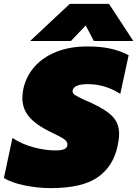

<svg xmlns="http://www.w3.org/2000/svg" viewBox="-52 -953 706 988"><path d="M307 -933H509L634 -742H431L389 -822L313 -742H103ZM-32 -37 12 -243Q61 -211 120.5 -195Q180 -179 233 -179Q267 -179 281 -186.5Q295 -194 295 -210Q295 -225 277 -237.5Q259 -250 204 -276Q131 -312 97 -353Q63 -394 63 -449Q63 -468 68 -495Q82 -560 125.5 -609.5Q169 -659 238.5 -686.5Q308 -714 397 -714Q465 -714 515.5 -703Q566 -692 610 -669L567 -470Q489 -520 400 -520Q330 -520 322 -489Q319 -474 332.5 -465Q346 -456 386 -437Q398 -433 421 -422Q498 -386 529.5 -351Q561 -316 561 -264Q561 -238 553 -201Q531 -97 451 -41Q371 15 210 15Q141 15 74 1Q7 -13 -32 -37Z"/></svg>

Font: Prompt Black
Style: Italic
Weight: 900
Italic angle: -12°
Designer: Katatrad Team
Foundry: CadsonDemak
Version: Version 1.001